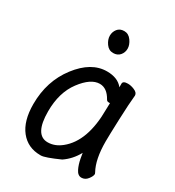

<svg xmlns="http://www.w3.org/2000/svg" viewBox="-176 -808 852 935"><g transform="rotate(30 250.0 -340.0)"><path d="M290.5 -600Q277 -584 252.5 -584Q228 -584 212.5 -606Q197 -628 197 -649.5Q197 -671 210 -687.5Q223 -704 247.5 -704Q272 -704 288 -681.5Q304 -659 304 -637.5Q304 -616 290.5 -600ZM41 -175Q41 -304 113 -398Q185 -492 273 -492Q334 -492 363 -455V-475Q363 -491 391 -491Q408 -491 427 -483Q449 -474 449 -458Q449 -458 449 -457Q444 -411 440.5 -318Q437 -225 437 -193Q437 -93 468 -37Q469 -36 471 -30V-29Q471 -17 457 1Q443 19 422.5 19Q402 19 390 -6Q379 -28 373 -59Q370 -76 368 -89Q341 -40 298 -11Q220 24 198 24Q196 24 195 24Q124 24 82.5 -28Q41 -80 41 -175ZM194 -48Q234 -48 270 -77Q361 -150 361 -330Q361 -350 362 -365Q359 -365 355 -365Q345 -365 341 -373Q314 -422 273 -422Q223 -422 172 -354Q121 -286 121 -180Q121 -48 194 -48Z"/></g></svg>

Font: Moon Stars Kai HW
Style: Bold
Weight: 700
Designer: GuiWonder
Version: Version 1.101